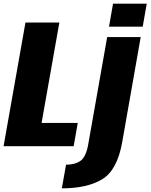

<svg xmlns="http://www.w3.org/2000/svg" viewBox="-42 -798 822 1048"><path d="M-22.5 0 97 -675H282L185 -127H382.5L360 0ZM295.5 230 318.5 101Q367.5 101 397.8 79.5Q428 58 440 -12.5L543 -595.5H726L625 -22Q598 130.5 516.2 180.2Q434.5 230 295.5 230ZM575 -778H759L737 -652.5H553Z"/></svg>

Font: Anybody ExtraBold
Style: Italic
Weight: 800
Italic angle: -10°
Designer: Tyler Finck
Foundry: Etcetera Type Company
Version: Version 1.010; ttfautohint (v1.8.3) -l 8 -r 50 -G 200 -x 14 